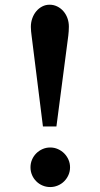

<svg xmlns="http://www.w3.org/2000/svg" viewBox="-20 -773 418 799"><path d="M111.3 -626Q110.4 -632.8 109.4 -642.3Q108.4 -651.9 108.4 -661.1Q108.4 -680.2 114.5 -697Q120.6 -713.9 131.1 -726.3Q141.6 -738.8 155.8 -746.1Q169.9 -753.4 186.5 -753.4Q203.1 -753.4 217.8 -746.3Q232.4 -739.3 243.4 -726.8Q254.4 -714.4 260.5 -697.8Q266.6 -681.2 266.6 -662.1Q266.6 -652.3 265.9 -642.8Q265.1 -633.3 264.2 -624.5L214.8 -246.6H158.7ZM106.9 -76.7Q106.9 -93.8 113.3 -108.6Q119.6 -123.5 130.9 -134.8Q142.1 -146 157 -152.6Q171.9 -159.2 189 -159.2Q206.1 -159.2 220.9 -152.6Q235.8 -146 247.1 -134.8Q258.3 -123.5 264.9 -108.6Q271.5 -93.8 271.5 -76.7Q271.5 -59.6 264.9 -44.7Q258.3 -29.8 247.1 -18.6Q235.8 -7.3 220.7 -1Q205.6 5.4 189 5.4Q171.9 5.4 157 -1Q142.1 -7.3 130.9 -18.6Q119.6 -29.8 113.3 -44.7Q106.9 -59.6 106.9 -76.7Z"/></svg>

Font: Atomic Age
Style: Regular
Weight: 400
Version: Version 1.007; ttfautohint (v1.4.1) -l 6 -r 46 -G 0 -x 0 -H 